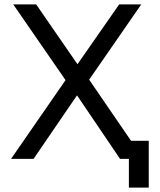

<svg xmlns="http://www.w3.org/2000/svg" viewBox="-20 -720 724 870"><path d="M30 0 277 -357 40 -700H144L331 -429L520 -700H620L384 -359L630 0H524L329 -288L132 0ZM564 130V-82H654V130Z"/></svg>

Font: Golos Text VF
Style: Regular
Weight: 400
Designer: A.Korolkova, Vitaly Kuzmin
Foundry: ParaType Ltd
Version: Version 2.003